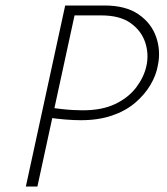

<svg xmlns="http://www.w3.org/2000/svg" viewBox="-20 -678 607 698"><path d="M274 -241Q249 -241 217.5 -243.5Q186 -246 153 -251L160 -287Q183 -284 204.5 -281.5Q226 -279 246 -278Q266 -277 281 -277Q351 -277 399 -300Q447 -323 475 -360Q503 -397 512 -437Q522 -481 508 -523.5Q494 -566 455 -594Q416 -622 348 -622H251L116 0H74L217 -658H360Q437 -658 483.5 -626Q530 -594 547.5 -544Q565 -494 554 -441Q548 -405 527 -369.5Q506 -334 471.5 -304.5Q437 -275 387.5 -258Q338 -241 274 -241Z"/></svg>

Font: Ysabeau ExtraLight
Style: Italic
Weight: 250
Italic angle: -12°
Version: Version 2.000;gftools[0.9.27.dev2+g8671c4b]